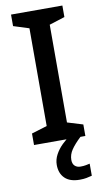

<svg xmlns="http://www.w3.org/2000/svg" viewBox="-102 -761 560 1035"><g transform="rotate(-10 178.0 -243.5)"><path d="M318 0H37V-63L122 -89V-624L37 -651V-714H318V-651L233 -624V-89L318 -63ZM221 114Q221 136 233 147Q245 158 264 158Q281 158 293.5 155.5Q306 153 315 151V217Q300 221 284.5 224Q269 227 248 227Q194 227 166.5 200Q139 173 139 127Q139 98 153.5 71Q168 44 191 21.5Q214 -1 237 -16L291 0Q257 32 239 58.5Q221 85 221 114Z"/></g></svg>

Font: Noto Kufi Arabic Medium
Style: Regular
Weight: 500
Designer: Monotype Design Team, David Williams, Khaled Hosny
Foundry: Google LLC
Version: Version 2.109; ttfautohint (v1.8.4.7-5d5b)